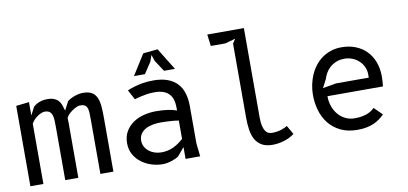

<svg xmlns="http://www.w3.org/2000/svg" viewBox="-74 -1043 2747 1294"><g transform="rotate(-10 1300.0 -396.0)"><path d="M132 0H43V-550L132 -560V-468.5Q142.5 -488.5 148.2 -499.8Q154 -511 156.8 -516.2Q159.5 -521.5 160.2 -522.8Q161 -524 161 -524Q165.5 -528.5 173.8 -534.5Q182 -540.5 194 -545.8Q206 -551 221.5 -554.8Q237 -558.5 256.5 -558.5Q284.5 -558.5 302.5 -551.2Q320.5 -544 332 -531.2Q343.5 -518.5 350 -500.5Q356.5 -482.5 362 -461.5L393.5 -521.5Q398.5 -526 409.8 -532.5Q421 -539 435.8 -544.8Q450.5 -550.5 467 -554.5Q483.5 -558.5 499.5 -558.5Q537.5 -558.5 559.8 -545.8Q582 -533 593.2 -509Q604.5 -485 607.8 -451Q611 -417 611 -375V0H522V-370Q522 -397 521.2 -417.2Q520.5 -437.5 515.2 -451.2Q510 -465 498.8 -471.8Q487.5 -478.5 467 -478.5Q457 -478.5 442.5 -472.2Q428 -466 413.8 -456.2Q399.5 -446.5 387.2 -434.2Q375 -422 370 -409.5Q370 -406.5 370.2 -399.8Q370.5 -393 370.8 -385.8Q371 -378.5 371 -372.2Q371 -366 371 -363.5V0H281.5V-360Q281.5 -387 280.5 -409Q279.5 -431 274.2 -446.2Q269 -461.5 257.2 -470Q245.5 -478.5 224 -478.5Q216 -478.5 203.5 -474Q191 -469.5 177.8 -460.8Q164.5 -452 152.2 -439.8Q140 -427.5 132 -412Z M1205 0H1105V-81L1058 -25Q1049.5 -18.5 1036.2 -12.5Q1023 -6.5 1008 -1.8Q993 3 977.5 5.8Q962 8.5 948 8.5Q910.5 8.5 872.5 -3.2Q834.5 -15 804 -37.8Q773.5 -60.5 754.2 -94.2Q735 -128 735 -172Q735 -218.5 754.8 -252.2Q774.5 -286 806.5 -308Q838.5 -330 879.5 -340.5Q920.5 -351 962.5 -351Q1010 -351 1045 -345.8Q1080 -340.5 1105 -331V-352.5Q1105 -382 1097.8 -405.5Q1090.5 -429 1075 -445.2Q1059.5 -461.5 1035.2 -470Q1011 -478.5 977.5 -478.5Q946 -478.5 923.2 -474.8Q900.5 -471 881 -466.5Q869.5 -464 859 -461Q848.5 -458 838.5 -455L802.5 -522Q823.5 -531.5 852.5 -540Q876.5 -547 907.2 -552.8Q938 -558.5 982.5 -558.5Q1040 -558.5 1080.5 -543Q1121 -527.5 1146.5 -499.5Q1172 -471.5 1183.5 -432.2Q1195 -393 1195 -345V-90ZM1105 -262.5 1075 -266.5Q1068 -267 1056.5 -268Q1045 -269 1031.8 -269.5Q1018.5 -270 1005.2 -270.5Q992 -271 982.5 -271Q954.5 -271 927.5 -266Q900.5 -261 879.2 -249.5Q858 -238 844.8 -219.2Q831.5 -200.5 831.5 -172.5Q831.5 -150 841.5 -131.5Q851.5 -113 868.2 -99.5Q885 -86 906.8 -78.8Q928.5 -71.5 952 -71.5Q998.5 -71.5 1035.5 -89.2Q1072.5 -107 1105 -137ZM1140 -610H1065L1015 -686L1000 -730L985 -686.5L934.5 -610H859.5L947.5 -750L1047.5 -760Z M1555 -710 1575 -740 1505 -720H1404.5L1394.5 -800H1645V-188Q1645 -155 1650 -132.8Q1655 -110.5 1663.5 -96.8Q1672 -83 1684 -77.2Q1696 -71.5 1710 -71.5Q1730 -71.5 1746.8 -74.5Q1763.5 -77.5 1776.8 -82Q1790 -86.5 1799.8 -91.5Q1809.5 -96.5 1815.5 -100L1850 -39.5Q1846 -36 1833.5 -28Q1821 -20 1801.8 -12Q1782.5 -4 1756.8 2.2Q1731 8.5 1700 8.5Q1655 8.5 1626.5 -8Q1598 -24.5 1582.2 -53Q1566.5 -81.5 1560.8 -119.2Q1555 -157 1555 -200V-709.5Z M2467 -64.5Q2451.5 -48.5 2433 -35Q2414.5 -21.5 2392 -11.8Q2369.5 -2 2342.2 3.2Q2315 8.5 2281.5 8.5Q2215 8.5 2166.5 -15Q2118 -38.5 2086.5 -78Q2055 -117.5 2040 -168.5Q2025 -219.5 2025 -275Q2025 -310.5 2032.2 -345.2Q2039.5 -380 2053.2 -411.5Q2067 -443 2087.8 -470Q2108.5 -497 2135.8 -516.5Q2163 -536 2196.2 -547.2Q2229.5 -558.5 2269 -558.5Q2323 -558.5 2366.5 -541Q2410 -523.5 2440.5 -492Q2471 -460.5 2487.5 -416.2Q2504 -372 2504 -319Q2504 -303.5 2503 -285Q2502 -266.5 2500 -250H2120Q2120 -211.5 2132 -178.8Q2144 -146 2164.8 -122.2Q2185.5 -98.5 2213.8 -85Q2242 -71.5 2275 -71.5Q2307 -71.5 2329.8 -76.2Q2352.5 -81 2368.2 -88Q2384 -95 2394.5 -103Q2405 -111 2412.5 -118ZM2416 -325V-347Q2416 -375.5 2404.8 -399.5Q2393.5 -423.5 2374.2 -441.2Q2355 -459 2329.8 -469Q2304.5 -479 2276.5 -479Q2243 -479 2217.8 -468.2Q2192.5 -457.5 2174.5 -440.8Q2156.5 -424 2145.5 -404Q2134.5 -384 2129.5 -366L2100 -309L2192.5 -325Z"/></g></svg>

Font: B612 Mono
Style: Regular
Weight: 400
Version: Version 1.005